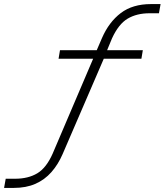

<svg xmlns="http://www.w3.org/2000/svg" viewBox="-27 -733 807 941"><path d="M-7 188 1 143H47Q111 143 155.5 116.5Q200 90 231 20L432 -451L443 -445H260L267 -487H456L442 -475L473 -547Q507 -625 565 -669Q623 -713 713 -713H760L752 -668H706Q643 -668 598.5 -641.5Q554 -615 522 -545L493 -475L484 -487H673L666 -445H463L485 -453L280 22Q258 73 225 110.5Q192 148 146.5 168Q101 188 40 188Z"/></svg>

Font: Nunito Sans 10pt Expanded ExtraLight
Style: Italic
Weight: 250
Width: 7
Italic angle: -9°
Designer: Vernon Adams
Foundry: Vernon Adams
Version: Version 3.101;gftools[0.9.27]